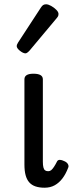

<svg xmlns="http://www.w3.org/2000/svg" viewBox="-20 -859 346 896"><path d="M188 17Q164 17 146 11Q128 5 116.5 -8Q105 -21 99.5 -41.5Q94 -62 94 -91V-489Q94 -502 104.5 -508.5Q115 -515 136 -515Q158 -515 169 -508.5Q180 -502 180 -489V-104Q180 -88 182.5 -78Q185 -68 190.5 -64Q196 -60 205 -60Q213 -60 219 -65Q225 -70 232 -80.5Q239 -91 247 -107Q251 -113 259.5 -113Q268 -113 280 -107Q292 -102 297 -93Q302 -84 298 -76Q287 -47 271.5 -26.5Q256 -6 235.5 5.5Q215 17 188 17ZM99 -610Q88 -610 73 -622Q58 -634 58 -644Q58 -647 59 -650Q60 -653 64 -660L171 -824Q176 -832 181.5 -835.5Q187 -839 195 -839Q205 -839 218.5 -831.5Q232 -824 242.5 -813.5Q253 -803 253 -794Q253 -787 250.5 -782.5Q248 -778 241 -770L118 -623Q106 -610 99 -610Z"/></svg>

Font: Playwrite AT
Style: Regular
Weight: 400
Designer: Veronika Burian, José Scaglione
Foundry: TypeTogether
Version: Version 1.002